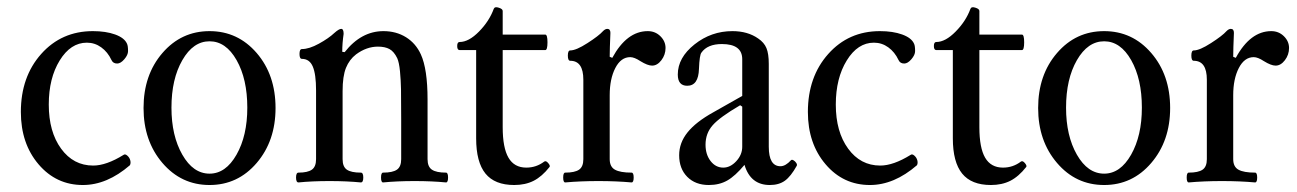

<svg xmlns="http://www.w3.org/2000/svg" viewBox="-20 -513 3674 544"><path d="M214.8 11.2Q139.2 11.2 89.1 -47.6Q39.1 -106.4 39.1 -195.8Q39.1 -295.4 96.7 -360.1Q154.3 -424.8 243.2 -424.8Q279.8 -424.8 306.2 -415.3Q332.5 -405.8 339.8 -389.2Q342.8 -383.3 342.8 -368.2Q342.8 -357.4 332.3 -345.2Q321.8 -333 312 -333Q300.3 -333 295.9 -342.8Q285.2 -365.7 266.8 -378.9Q248.5 -392.1 226.1 -392.1Q180.2 -392.1 149.2 -341.8Q118.2 -291.5 118.2 -216.8Q118.2 -139.6 153.1 -91.8Q188 -43.9 244.1 -43.9Q281.2 -43.9 330.1 -74.2Q334.5 -77.6 340.8 -72Q347.2 -66.4 349.1 -58.6Q351.1 -50.8 348.1 -44.9Q283.2 11.2 214.8 11.2Z M386.7 -207Q386.7 -300.8 440.2 -362.8Q493.7 -424.8 573.7 -424.8Q653.8 -424.8 707.3 -362.8Q760.7 -300.8 760.7 -207Q760.7 -113.8 707.3 -51.3Q653.8 11.2 573.7 11.2Q493.7 11.2 440.2 -51.3Q386.7 -113.8 386.7 -207ZM573.7 -21Q619.6 -21 650.1 -74.7Q680.7 -128.4 680.7 -208Q680.7 -289.1 650.4 -342.5Q620.1 -396 573.7 -396Q527.3 -396 496.6 -342.5Q465.8 -289.1 465.8 -208Q465.8 -128.4 496.6 -74.7Q527.3 -21 573.7 -21Z M825.7 3.9Q818.8 3.9 818.8 -10Q818.8 -23.9 825.7 -23.9Q851.6 -23.9 863.5 -32.2Q875.5 -40.5 875.5 -62V-256.8Q875.5 -302.7 866.2 -324.5Q856.9 -346.2 835.4 -346.2Q828.6 -346.2 828.6 -360.1Q828.6 -374 835.4 -374Q856 -374 883.5 -389.2Q911.1 -404.3 927.7 -419.9Q940.4 -431.2 946.8 -431.2Q953.6 -431.2 953.6 -417Q949.7 -390.6 949.7 -366.2L956.5 -365.2Q1003.4 -424.8 1066.4 -424.8Q1102.5 -424.8 1130.4 -407.5Q1158.2 -390.1 1172.4 -358.9Q1191.4 -317.4 1191.4 -231V-62Q1191.4 -40.5 1203.9 -32.2Q1216.3 -23.9 1243.7 -23.9Q1249.5 -23.9 1249.5 -10Q1249.5 3.9 1243.7 3.9Q1204.1 0 1154.8 0Q1105 0 1065.4 3.9Q1059.6 3.9 1059.6 -10Q1059.6 -23.9 1065.4 -23.9Q1092.3 -23.9 1104.5 -32.2Q1116.7 -40.5 1116.7 -62V-174.8Q1116.7 -234.4 1116.2 -260Q1115.7 -285.6 1113.3 -311Q1110.8 -336.4 1105.5 -348.1Q1096.2 -367.2 1083.5 -374Q1070.8 -380.9 1050.8 -380.9Q1018.6 -380.9 988.8 -358.9Q969.7 -344.2 960.2 -320.6Q950.7 -296.9 950.7 -254.9V-62Q950.7 -40.5 962.9 -32.2Q975.1 -23.9 1002.4 -23.9Q1009.3 -23.9 1009.3 -10Q1009.3 3.9 1002.4 3.9Q962.9 0 913.6 0Q864.3 0 825.7 3.9Z M1437 11.2Q1381.8 11.2 1355.5 -21.2Q1329.1 -53.7 1329.1 -121.1V-371.1H1282.2Q1275.4 -371.1 1275.4 -382.6Q1275.4 -394 1282.2 -394Q1308.1 -394 1337.2 -423.6Q1366.2 -453.1 1378.9 -487.8Q1381.8 -495.1 1393.1 -491.2Q1404.3 -487.8 1404.3 -481.9V-415H1524.9Q1531.2 -415 1531.2 -393.1Q1531.2 -371.1 1524.9 -371.1H1404.3V-152.8Q1404.3 -94.2 1420.7 -66.2Q1437 -38.1 1471.2 -38.1Q1499.5 -38.1 1522 -55.2Q1526.9 -58.6 1533.2 -51Q1539.6 -43.5 1537.1 -40Q1515.6 -12.7 1491.9 -0.7Q1468.3 11.2 1437 11.2Z M1581.5 3.9Q1575.7 3.9 1575.7 -10Q1575.7 -23.9 1581.5 -23.9Q1608.4 -23.9 1620.6 -32.2Q1632.8 -40.5 1632.8 -62V-287.1Q1632.8 -340.8 1595.7 -340.8Q1588.9 -340.8 1588.9 -355.5Q1588.9 -370.1 1595.7 -370.1Q1612.3 -370.1 1644.5 -390.9Q1676.8 -411.6 1688.5 -424.8Q1694.8 -431.2 1700.7 -431.2Q1709.5 -431.2 1709.5 -419.9Q1707.5 -374 1707.5 -352.1L1714.8 -349.1Q1755.9 -424.8 1815.4 -424.8Q1836.4 -424.8 1851.1 -410.4Q1865.7 -396 1865.7 -377Q1865.7 -357.9 1854 -342.5Q1842.3 -327.1 1827.6 -327.1Q1814.9 -327.1 1794.4 -339.8Q1777.3 -351.1 1765.6 -351.1Q1739.3 -351.1 1723.4 -320.3Q1707.5 -289.6 1707.5 -243.2V-62Q1707.5 -40.5 1722.4 -32.2Q1737.3 -23.9 1769.5 -23.9Q1775.4 -23.9 1775.4 -10Q1775.4 3.9 1769.5 3.9Q1726.6 0 1675.8 0Q1624.5 0 1581.5 3.9Z M1988.3 11.2Q1950.2 11.2 1927.2 -12Q1904.3 -35.2 1904.3 -73.2Q1904.3 -108.4 1928 -137.9Q1951.7 -167.5 2001 -194.8L2083 -241.2V-345.2Q2083 -388.2 2025.4 -388.2Q1984.4 -388.2 1967.3 -363.8Q1961.9 -356.9 1960.4 -317.9Q1959 -270 1927.2 -270Q1900.4 -270 1900.4 -301.8Q1900.4 -349.6 1947.8 -387.2Q1995.1 -424.8 2055.2 -424.8Q2098.6 -424.8 2128.4 -403.8Q2145 -392.6 2151.6 -376.7Q2158.2 -360.8 2158.2 -332V-97.2Q2158.2 -42 2191.4 -42Q2205.6 -42 2221.2 -59.1Q2223.6 -61.5 2228.3 -58.8Q2232.9 -56.2 2236.1 -51.3Q2239.3 -46.4 2237.3 -43Q2220.7 -13.2 2203.9 -1Q2187 11.2 2161.1 11.2Q2106.4 11.2 2089.4 -45.9Q2063 -14.2 2040.5 -1.5Q2018.1 11.2 1988.3 11.2ZM2029.3 -38.1Q2049.3 -38.1 2066.2 -56.4Q2083 -74.7 2083 -97.2V-210.9L2077.1 -214.8Q2019.5 -181.2 1999.3 -158.2Q1979 -135.3 1979 -103Q1979 -75.2 1993.4 -56.6Q2007.8 -38.1 2029.3 -38.1Z M2444.8 11.2Q2369.1 11.2 2319.1 -47.6Q2269 -106.4 2269 -195.8Q2269 -295.4 2326.7 -360.1Q2384.3 -424.8 2473.1 -424.8Q2509.8 -424.8 2536.1 -415.3Q2562.5 -405.8 2569.8 -389.2Q2572.8 -383.3 2572.8 -368.2Q2572.8 -357.4 2562.3 -345.2Q2551.8 -333 2542 -333Q2530.3 -333 2525.9 -342.8Q2515.1 -365.7 2496.8 -378.9Q2478.5 -392.1 2456.1 -392.1Q2410.2 -392.1 2379.2 -341.8Q2348.1 -291.5 2348.1 -216.8Q2348.1 -139.6 2383.1 -91.8Q2418 -43.9 2474.1 -43.9Q2511.2 -43.9 2560.1 -74.2Q2564.5 -77.6 2570.8 -72Q2577.1 -66.4 2579.1 -58.6Q2581.1 -50.8 2578.1 -44.9Q2513.2 11.2 2444.8 11.2Z M2787.6 11.2Q2732.4 11.2 2706.1 -21.2Q2679.7 -53.7 2679.7 -121.1V-371.1H2632.8Q2626 -371.1 2626 -382.6Q2626 -394 2632.8 -394Q2658.7 -394 2687.7 -423.6Q2716.8 -453.1 2729.5 -487.8Q2732.4 -495.1 2743.7 -491.2Q2754.9 -487.8 2754.9 -481.9V-415H2875.5Q2881.8 -415 2881.8 -393.1Q2881.8 -371.1 2875.5 -371.1H2754.9V-152.8Q2754.9 -94.2 2771.2 -66.2Q2787.6 -38.1 2821.8 -38.1Q2850.1 -38.1 2872.6 -55.2Q2877.4 -58.6 2883.8 -51Q2890.1 -43.5 2887.7 -40Q2866.2 -12.7 2842.5 -0.7Q2818.8 11.2 2787.6 11.2Z M2921.4 -207Q2921.4 -300.8 2974.9 -362.8Q3028.3 -424.8 3108.4 -424.8Q3188.5 -424.8 3241.9 -362.8Q3295.4 -300.8 3295.4 -207Q3295.4 -113.8 3241.9 -51.3Q3188.5 11.2 3108.4 11.2Q3028.3 11.2 2974.9 -51.3Q2921.4 -113.8 2921.4 -207ZM3108.4 -21Q3154.3 -21 3184.8 -74.7Q3215.3 -128.4 3215.3 -208Q3215.3 -289.1 3185.1 -342.5Q3154.8 -396 3108.4 -396Q3062 -396 3031.2 -342.5Q3000.5 -289.1 3000.5 -208Q3000.5 -128.4 3031.2 -74.7Q3062 -21 3108.4 -21Z M3348.1 3.9Q3342.3 3.9 3342.3 -10Q3342.3 -23.9 3348.1 -23.9Q3375 -23.9 3387.2 -32.2Q3399.4 -40.5 3399.4 -62V-287.1Q3399.4 -340.8 3362.3 -340.8Q3355.5 -340.8 3355.5 -355.5Q3355.5 -370.1 3362.3 -370.1Q3378.9 -370.1 3411.1 -390.9Q3443.4 -411.6 3455.1 -424.8Q3461.4 -431.2 3467.3 -431.2Q3476.1 -431.2 3476.1 -419.9Q3474.1 -374 3474.1 -352.1L3481.4 -349.1Q3522.5 -424.8 3582 -424.8Q3603 -424.8 3617.7 -410.4Q3632.3 -396 3632.3 -377Q3632.3 -357.9 3620.6 -342.5Q3608.9 -327.1 3594.2 -327.1Q3581.5 -327.1 3561 -339.8Q3543.9 -351.1 3532.2 -351.1Q3505.9 -351.1 3490 -320.3Q3474.1 -289.6 3474.1 -243.2V-62Q3474.1 -40.5 3489 -32.2Q3503.9 -23.9 3536.1 -23.9Q3542 -23.9 3542 -10Q3542 3.9 3536.1 3.9Q3493.2 0 3442.4 0Q3391.1 0 3348.1 3.9Z"/></svg>

Font: Junicode SmCond
Style: Regular
Weight: 400
Width: 4
Designer: Peter S. Baker
Version: Version 2.206